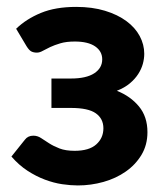

<svg xmlns="http://www.w3.org/2000/svg" viewBox="-20 -544 491 571"><path d="M28 -458.5Q58 -487.5 101.5 -505.5Q145 -523.5 206.5 -523.5Q254.5 -523.5 292.2 -512Q330 -500.5 356 -481.2Q382 -462 395.5 -436.8Q409 -411.5 409 -384Q409 -369.5 404.8 -354Q400.5 -338.5 391 -323.8Q381.5 -309 366 -296Q350.5 -283 327.5 -274Q368 -258 393.2 -227.5Q418.5 -197 418.5 -151Q418.5 -113 400.8 -83.5Q383 -54 354 -33.8Q325 -13.5 287.8 -3Q250.5 7.5 211.5 7.5Q190 7.5 164.8 3.8Q139.5 0 113.5 -9.8Q87.5 -19.5 61.8 -36.2Q36 -53 14 -78.5L54 -128.5Q63 -140.5 79 -140.5Q91.5 -140.5 102 -133.5Q112.5 -126.5 125.8 -118Q139 -109.5 157 -102.5Q175 -95.5 202 -95.5Q245 -95.5 266.2 -114.5Q287.5 -133.5 287.5 -162.5Q287.5 -191 265 -207Q242.5 -223 191 -223H133V-310.5H191Q236.5 -310.5 260.2 -326Q284 -341.5 284 -367.5Q284 -391.5 263 -406Q242 -420.5 202.5 -420.5Q177 -420.5 159.5 -415.2Q142 -410 129.2 -404Q116.5 -398 107.2 -392.8Q98 -387.5 89.5 -387.5Q80 -387.5 73.2 -391Q66.5 -394.5 59 -406.5Z"/></svg>

Font: Lato 2
Style: Regular
Weight: 800
Designer: Lukasz Dziedzic with Adam Twardoch and Botio Nikoltchev
Foundry: tyPoland Lukasz Dziedzic
Version: Version 2.015; 2015-08-06; http://www.latofonts.com/